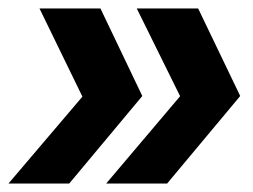

<svg xmlns="http://www.w3.org/2000/svg" viewBox="-24 -510 596 452"><path d="M226 -78 400 -283.5 298 -490H442.5L541.5 -284L369.5 -78ZM-4 -78 170 -282.5 69 -490H212.5L311 -284L139 -78Z"/></svg>

Font: Cabin Condensed
Style: Bold Italic
Weight: 700
Width: 3
Italic angle: -10°
Designer: Pablo Impallari
Foundry: Pablo Impallari. http://www.impallari.com Igino Marini. http://www.ikern.com
Version: Version 3.001; ttfautohint (v1.8.3)